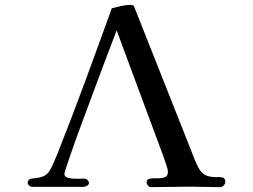

<svg xmlns="http://www.w3.org/2000/svg" viewBox="-20 -766 1040 790"><path d="M907 -17Q907 -10 900.5 -3Q894 4 886 4Q855 4 824.5 3Q794 2 764 2Q722 2 681 3Q640 4 599 4Q594 4 588.5 -3Q583 -10 583 -14Q583 -29 596.5 -31Q610 -33 627 -32.5Q644 -32 657.5 -36.5Q671 -41 671 -60Q671 -68 664 -88.5Q657 -109 649.5 -130.5Q642 -152 638 -161Q594 -281 549 -401Q504 -521 460 -641Q454 -626 440 -588.5Q426 -551 406 -499Q386 -447 364.5 -388Q343 -329 321.5 -272Q300 -215 283 -166.5Q266 -118 255.5 -87Q245 -56 245 -50Q245 -38 261.5 -34Q278 -30 298 -30.5Q318 -31 327 -31Q334 -31 340 -25.5Q346 -20 346 -13Q346 -6 338 -1.5Q330 3 324 3H114Q107 3 100.5 -2Q94 -7 94 -14Q94 -24 104 -30Q118 -32 133.5 -34Q149 -36 161 -42Q175 -49 183 -62Q191 -75 197 -88Q202 -100 207 -111.5Q212 -123 217 -135Q276 -284 331 -433Q386 -582 440 -732Q459 -737 479 -741.5Q499 -746 519 -746Q521 -746 525.5 -744.5Q530 -743 531 -741L762 -158Q770 -138 778 -117Q786 -96 796 -77Q810 -51 828.5 -44Q847 -37 865 -37.5Q883 -38 895 -36Q907 -34 907 -17Z"/></svg>

Font: Kaisei HarunoUmi Medium
Style: Regular
Weight: 500
Designer: Font-Kai, 金井和夫
Foundry: KAZUO KANAI
Version: Version 5.003